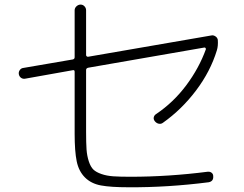

<svg xmlns="http://www.w3.org/2000/svg" viewBox="-20 -793 1040 820"><path d="M87.9 -457Q78.1 -455.1 70.3 -460.4Q62.5 -465.8 60.5 -475.6Q58.6 -485.4 64.5 -493.7Q70.3 -502 80.1 -502.9L291 -539.1Q298.8 -541 298.8 -548.8V-749Q298.8 -758.8 306.6 -766.1Q314.5 -773.4 324.2 -773.4Q334 -773.4 340.8 -766.1Q347.7 -758.8 347.7 -749V-557.6Q347.7 -554.7 350.6 -552.2Q353.5 -549.8 357.4 -550.8L882.8 -641.6Q890.6 -643.6 899.4 -638.2Q908.2 -632.8 910.2 -623Q912.1 -596.7 906.2 -578.1Q878.9 -488.3 817.4 -406.7Q755.9 -325.2 675.8 -268.6Q668 -262.7 658.2 -264.6Q648.4 -266.6 641.6 -274.9Q634.8 -283.2 636.7 -292Q638.7 -300.8 646.5 -305.7Q720.7 -355.5 775.4 -428.7Q830.1 -502 859.4 -583Q859.4 -585.9 857.4 -588.4Q855.5 -590.8 851.6 -589.8L357.4 -503.9Q347.7 -502 347.7 -494.1V-228.5Q347.7 -182.6 349.6 -154.8Q351.6 -127 359.4 -103.5Q367.2 -80.1 378.9 -68.8Q390.6 -57.6 413.1 -49.8Q435.5 -42 463.9 -40Q492.2 -38.1 537.1 -38.1Q699.2 -38.1 867.2 -59.6Q877 -60.5 883.8 -55.2Q890.6 -49.8 890.6 -41Q892.6 -18.6 871.1 -14.6Q695.3 7.8 529.3 6.8Q453.1 6.8 411.1 -1Q369.1 -8.8 342.8 -35.2Q316.4 -61.5 307.6 -104Q298.8 -146.5 298.8 -221.7V-486.3Q298.8 -495.1 291 -493.2Z"/></svg>

Font: Rounded-X Mgen+ 1m light
Style: Regular
Weight: 200
Designer: [Source Han Sans]
Ryoko NISHIZUKA  (kana & ideographs); Paul D. Hunt (Latin, Greek & Cyrillic); Wenlong ZHANG  (bopomofo
Version: Version 1.059.20150602